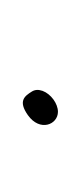

<svg xmlns="http://www.w3.org/2000/svg" viewBox="29 -110 71 169"><g transform="rotate(90 64.5 -25.5)"><path d="M60 -27.5C58.7 -23.8 58.9 -20.7 60.6 -18C64.6 -11.6 68.9 -5.8 81.3 -14.5C96.3 -25.1 89.7 -41 78.4 -41C71.2 -41 62.7 -34.8 60 -27.5Z"/></g></svg>

Font: Take Off
Style: Drunk
Weight: 400
Foundry: Cannot Into Space Fonts
Version: Version 0.89